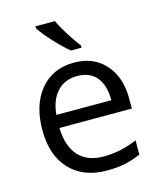

<svg xmlns="http://www.w3.org/2000/svg" viewBox="-115 -850 792 944"><g transform="rotate(-15 280.5 -378.0)"><path d="M312 9.8Q193.4 9.8 124.8 -62.5Q56.2 -134.8 56.2 -263.2Q56.2 -392.6 119.9 -468.8Q183.6 -544.9 291 -544.9Q391.6 -544.9 450.2 -478.8Q508.8 -412.6 508.8 -304.2V-252.9H140.1Q142.6 -158.7 187.7 -109.9Q232.9 -61 314.9 -61Q401.4 -61 485.8 -97.2V-24.9Q442.9 -6.3 404.5 1.7Q366.2 9.8 312 9.8ZM290 -477.1Q225.6 -477.1 187.3 -435.1Q148.9 -393.1 142.1 -318.8H421.9Q421.9 -395.5 387.7 -436.3Q353.5 -477.1 290 -477.1ZM347.2 -606H293.5Q261.7 -631.3 218.3 -678.2Q174.8 -725.1 155.3 -755.9V-766.1H254.4Q270 -732.4 297.9 -688.2Q325.7 -644 347.2 -618.2Z"/></g></svg>

Font: HunimalSansv1.5
Style: Regular
Weight: 400
Foundry: Ascender Corporation
Version: Version 1.10